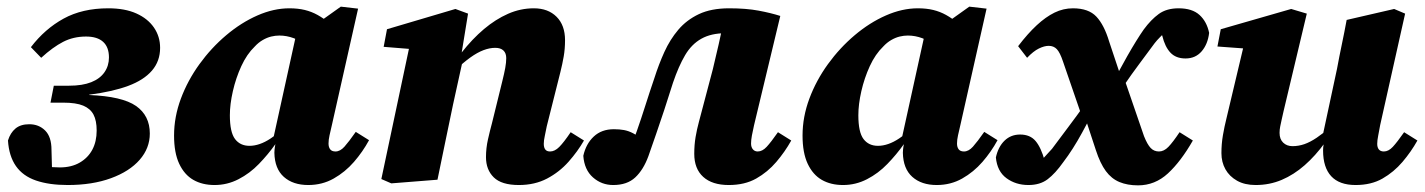

<svg xmlns="http://www.w3.org/2000/svg" viewBox="-20 -541 4291 578"><path d="M184 16Q128 16 88.5 2.5Q49 -11 28 -41Q7 -71 4 -118Q11 -141 26.5 -154Q42 -167 68 -167Q97 -167 116 -148Q135 -129 135 -90L137 -16L63 -50Q84 -44 111 -40.5Q138 -37 160 -37Q195 -37 220 -51.5Q245 -66 258 -90.5Q271 -115 271 -148Q271 -178 261.5 -196Q252 -214 230.5 -223Q209 -232 170 -232H132L142 -283H188Q228 -283 254.5 -293.5Q281 -304 294.5 -323.5Q308 -343 308 -368Q308 -399 290.5 -415Q273 -431 239 -431Q201 -431 170 -415Q139 -399 104 -367L73 -399Q115 -454 171.5 -485Q228 -516 306 -516Q356 -516 390.5 -500.5Q425 -485 443.5 -458Q462 -431 462 -397Q462 -357 437.5 -328.5Q413 -300 366 -282.5Q319 -265 249 -256L248 -255Q348 -251 389.5 -222Q431 -193 431 -139Q431 -95 400.5 -60Q370 -25 314 -4.5Q258 16 184 16Z M626 16Q589 16 562 0.5Q535 -15 519.5 -48Q504 -81 504 -133Q504 -189 524.5 -244Q545 -299 580.5 -348Q616 -397 661 -435Q706 -473 755 -494.5Q804 -516 851 -516Q877 -516 897.5 -511Q918 -506 936 -496Q954 -486 971 -472L910 -399Q886 -418 864.5 -426Q843 -434 821 -434Q809 -434 796.5 -431Q784 -428 771 -420.5Q758 -413 747 -401Q723 -378 706.5 -342Q690 -306 681 -266.5Q672 -227 672 -194Q672 -143 687.5 -122.5Q703 -102 731 -102Q746 -102 762 -107.5Q778 -113 794.5 -124Q811 -135 828 -151L831 -107H809Q787 -76 759.5 -47.5Q732 -19 698 -1.5Q664 16 626 16ZM908 16Q862 16 834.5 -8.5Q807 -33 806 -81Q806 -86 806.5 -90Q807 -94 807.5 -98.5Q808 -103 809 -107H799L874 -448L905 -449L1006 -521L1058 -515L979 -164Q975 -147 972 -133.5Q969 -120 969 -109Q969 -98 974 -91.5Q979 -85 990 -85Q1004 -85 1017 -99.5Q1030 -114 1051 -144L1091 -119Q1072 -84 1045.5 -53.5Q1019 -23 984.5 -3.5Q950 16 908 16Z M1158 11 1128 -2 1217 -422 1272 -389 1135 -400 1145 -453 1351 -514 1389 -500 1367 -365 1373 -359 1344 -227Q1332 -171 1320.5 -114Q1309 -57 1297 0ZM1542 16Q1490 16 1466.5 -7Q1443 -30 1443 -68Q1443 -95 1449 -121.5Q1455 -148 1461 -170L1492 -296Q1498 -320 1501 -336.5Q1504 -353 1504 -366Q1504 -381 1495.5 -389Q1487 -397 1471 -397Q1454 -397 1435.5 -390Q1417 -383 1396 -368Q1375 -353 1350 -329L1347 -382H1369Q1402 -424 1437 -453.5Q1472 -483 1509.5 -499.5Q1547 -516 1587 -516Q1630 -516 1655.5 -490.5Q1681 -465 1681 -420Q1681 -394 1677 -371Q1673 -348 1667 -324L1626 -161Q1623 -145 1620 -131.5Q1617 -118 1617 -108Q1617 -97 1621.5 -91Q1626 -85 1636 -85Q1650 -85 1663.5 -98.5Q1677 -112 1698 -143L1738 -118Q1719 -85 1691.5 -54Q1664 -23 1627 -3.5Q1590 16 1542 16Z M1826 16Q1791 16 1765 -7Q1739 -30 1736 -72Q1744 -108 1767.5 -130Q1791 -152 1828 -152Q1845 -152 1858.5 -149.5Q1872 -147 1885.5 -140Q1899 -133 1915 -122L1933 -109L1894 -58L1871 -77Q1885 -112 1897.5 -147.5Q1910 -183 1922.5 -222.5Q1935 -262 1950 -306Q1963 -347 1980 -384.5Q1997 -422 2022 -451.5Q2047 -481 2084 -498.5Q2121 -516 2175 -516Q2226 -516 2263.5 -509Q2301 -502 2329 -493L2250 -164Q2246 -147 2243.5 -133Q2241 -119 2241 -109Q2241 -98 2246.5 -91.5Q2252 -85 2261 -85Q2275 -85 2288 -99Q2301 -113 2322 -143L2362 -118Q2343 -84 2317 -53.5Q2291 -23 2256.5 -3.5Q2222 16 2174 16Q2124 16 2097 -8.5Q2070 -33 2070 -78Q2070 -105 2074 -128.5Q2078 -152 2084 -174L2126 -333Q2135 -370 2143.5 -407.5Q2152 -445 2160 -483L2219 -435Q2207 -438 2193 -439.5Q2179 -441 2164 -441Q2121 -441 2091.5 -424.5Q2062 -408 2042.5 -375Q2023 -342 2006 -292Q1992 -247 1979.5 -209.5Q1967 -172 1955.5 -138.5Q1944 -105 1932 -71Q1917 -30 1892.5 -7Q1868 16 1826 16Z M2518 16Q2481 16 2454 0.5Q2427 -15 2411.5 -48Q2396 -81 2396 -133Q2396 -189 2416.5 -244Q2437 -299 2472.5 -348Q2508 -397 2553 -435Q2598 -473 2647 -494.5Q2696 -516 2743 -516Q2769 -516 2789.5 -511Q2810 -506 2828 -496Q2846 -486 2863 -472L2802 -399Q2778 -418 2756.5 -426Q2735 -434 2713 -434Q2701 -434 2688.5 -431Q2676 -428 2663 -420.5Q2650 -413 2639 -401Q2615 -378 2598.5 -342Q2582 -306 2573 -266.5Q2564 -227 2564 -194Q2564 -143 2579.5 -122.5Q2595 -102 2623 -102Q2638 -102 2654 -107.5Q2670 -113 2686.5 -124Q2703 -135 2720 -151L2723 -107H2701Q2679 -76 2651.5 -47.5Q2624 -19 2590 -1.5Q2556 16 2518 16ZM2800 16Q2754 16 2726.5 -8.5Q2699 -33 2698 -81Q2698 -86 2698.5 -90Q2699 -94 2699.5 -98.5Q2700 -103 2701 -107H2691L2766 -448L2797 -449L2898 -521L2950 -515L2871 -164Q2867 -147 2864 -133.5Q2861 -120 2861 -109Q2861 -98 2866 -91.5Q2871 -85 2882 -85Q2896 -85 2909 -99.5Q2922 -114 2943 -144L2983 -119Q2964 -84 2937.5 -53.5Q2911 -23 2876.5 -3.5Q2842 16 2800 16Z M3406 17Q3374 17 3350 7Q3326 -3 3309 -26Q3292 -49 3279 -89L3252 -171L3243 -173L3180 -356Q3171 -383 3161.5 -393Q3152 -403 3137 -403Q3124 -403 3107.5 -395Q3091 -387 3072 -367L3045 -402Q3074 -440 3101 -465Q3128 -490 3154.5 -503Q3181 -516 3210 -516Q3257 -516 3280.5 -491Q3304 -466 3319 -416L3350 -323L3359 -320L3424 -131Q3434 -106 3444 -95.5Q3454 -85 3469 -85Q3484 -85 3497.5 -99Q3511 -113 3531 -143L3571 -118Q3535 -55 3496 -19Q3457 17 3406 17ZM2978 -67Q2985 -99 3004 -117.5Q3023 -136 3051 -136Q3081 -136 3097.5 -116.5Q3114 -97 3125 -57L3132 -35L3094 -49L3113 -55Q3122 -66 3130.5 -75Q3139 -84 3147 -93Q3170 -124 3196 -158.5Q3222 -193 3248 -229.5Q3274 -266 3295 -299L3303 -265Q3265 -192 3237.5 -141.5Q3210 -91 3181 -53Q3157 -19 3134 -1.5Q3111 16 3076 16Q3038 16 3010 -4.5Q2982 -25 2978 -67ZM3319 -213 3307 -248Q3345 -322 3373.5 -372Q3402 -422 3423 -452Q3445 -482 3468.5 -499Q3492 -516 3528 -516Q3569 -516 3591 -496Q3613 -476 3620 -442Q3616 -408 3597.5 -386.5Q3579 -365 3549 -365Q3520 -365 3503.5 -382.5Q3487 -400 3479 -433L3467 -465L3511 -450L3490 -447Q3482 -439 3472.5 -429.5Q3463 -420 3456 -411Q3434 -381 3410 -349Q3386 -317 3363 -283Q3340 -249 3319 -213Z M3760 16Q3727 16 3704 3Q3681 -10 3669 -31.5Q3657 -53 3657 -80Q3657 -108 3661.5 -134Q3666 -160 3672 -184L3729 -424L3768 -392L3645 -401L3655 -453L3867 -514L3914 -500L3844 -206Q3841 -193 3838.5 -181.5Q3836 -170 3834 -160.5Q3832 -151 3832 -141Q3832 -122 3843 -111.5Q3854 -101 3871 -101Q3889 -101 3906.5 -107Q3924 -113 3944 -126.5Q3964 -140 3987 -160L3997 -112H3969Q3940 -72 3907.5 -43.5Q3875 -15 3838.5 0.5Q3802 16 3760 16ZM4061 16Q4012 16 3987.5 -10.5Q3963 -37 3963 -88Q3963 -97 3964.5 -105.5Q3966 -114 3967 -124H3960L4005 -334Q4012 -372 4019.5 -407.5Q4027 -443 4034 -481L4177 -514L4210 -500L4135 -165Q4132 -148 4129 -133Q4126 -118 4126 -108Q4126 -97 4131 -91Q4136 -85 4146 -85Q4160 -85 4173 -99Q4186 -113 4207 -143L4247 -118Q4228 -84 4202 -53.5Q4176 -23 4142 -3.5Q4108 16 4061 16Z"/></svg>

Font: Source Serif 4 ExtraBold
Style: Italic
Weight: 800
Italic angle: -12°
Designer: Frank Grießhammer
Foundry: Adobe Systems Incorporated
Version: Version 4.004;hotconv 1.0.116;makeotfexe 2.5.65601